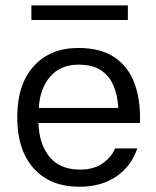

<svg xmlns="http://www.w3.org/2000/svg" viewBox="-20 -688 578 713"><path d="M454.8 -668H96.6V-613.7H454.8ZM123.1 -231.2H499.7Q502.8 -314.5 480 -377.2Q457.2 -439.9 405.8 -474.9Q354.3 -509.9 270.8 -509.9Q166.5 -509.9 105.2 -442.2Q44 -374.5 44 -252.6Q44 -131.1 104.9 -62.9Q165.8 5.4 274.6 5.4Q357.5 5.4 412.9 -33.3Q468.3 -72 489.8 -136.9H407.4Q393.9 -104.5 361.1 -81.4Q328.3 -58.2 276.9 -58.2Q202 -58.2 163.3 -106.3Q124.6 -154.5 123.1 -231.2ZM124.1 -287.1Q127.8 -358.2 166 -403Q204.2 -447.9 271.5 -447.9Q324.1 -447.9 355.4 -426.8Q386.7 -405.6 401.7 -369.3Q416.7 -332.9 419.4 -287.1Z"/></svg>

Font: Estedad-FD VF
Style: Regular
Weight: 100
Designer: Amin Abedi
Version: Version 7.3